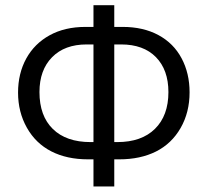

<svg xmlns="http://www.w3.org/2000/svg" viewBox="-20 -692 781 722"><path d="M331.5 -672.4H409.7V-590.8H441.4Q518.6 -590.8 575.7 -560.1Q632.8 -529.3 662.8 -472.9Q692.9 -416.5 692.9 -344.7Q692.9 -269.5 659.2 -210.7Q625.5 -151.9 566.7 -122.3Q507.8 -92.8 428.2 -92.8H409.7V9.3H331.5V-92.8H311Q231.4 -92.8 172.9 -122.8Q114.3 -152.8 81.1 -211.7Q47.9 -270.5 47.9 -343.8Q47.9 -415.5 78.6 -471.7Q109.4 -527.8 166.5 -559.3Q223.6 -590.8 301.3 -590.8H331.5ZM409.7 -157.7H420.9Q512.2 -157.7 562.7 -207.5Q613.3 -257.3 613.3 -345.7Q613.3 -429.2 566.4 -477.1Q519.5 -524.9 435.5 -524.9H409.7ZM331.5 -524.9H305.7Q223.1 -524.9 175.8 -476.8Q128.4 -428.7 128.4 -345.7Q128.4 -256.3 178.7 -207Q229 -157.7 320.8 -157.7H331.5Z"/></svg>

Font: Bpm'online Open Sans
Style: Regular
Weight: 400
Foundry: Ascender Corporation
Version: Version 1.10